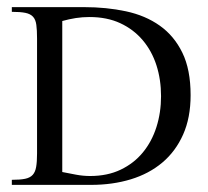

<svg xmlns="http://www.w3.org/2000/svg" viewBox="-20 -519 584 539"><path d="M515.1 -252Q515.1 -188.5 494.1 -141.4Q473.1 -94.2 435.8 -62.7Q398.4 -31.2 347.2 -15.6Q295.9 0 235.8 0H13.2V-14.2Q36.6 -14.2 50.5 -17.1Q64.5 -20 71.8 -28.1Q79.1 -36.1 81.5 -50.5Q84 -64.9 84 -87.9V-411.1Q84 -434.6 82 -449.2Q80.1 -463.9 72.8 -471.9Q65.4 -480 51.3 -482.9Q37.1 -485.8 13.2 -485.8V-499H215.8Q278.8 -499 333.5 -487.3Q388.2 -475.6 428.5 -447Q468.8 -418.5 491.9 -371.1Q515.1 -323.7 515.1 -252ZM432.1 -249Q432.1 -295.4 419.2 -335.7Q406.2 -376 380.6 -406.2Q355 -436.5 317.6 -453.9Q280.3 -471.2 231 -471.2Q211.4 -471.2 192.6 -468.3Q173.8 -465.3 154.8 -460V-36.1Q173.8 -32.2 193.6 -28.6Q213.4 -24.9 232.9 -24.9Q281.7 -24.9 318.8 -42.7Q356 -60.5 381.1 -91.1Q406.2 -121.6 419.2 -162.4Q432.1 -203.1 432.1 -249Z"/></svg>

Font: Scheherazade Urdu
Style: Regular
Weight: 400
Designer: SIL International
Foundry: SIL International
Version: Version 1.005 (build 117/117)